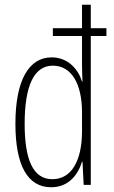

<svg xmlns="http://www.w3.org/2000/svg" viewBox="-20 -780 480 810"><path d="M196 10C271 10 310 -45 326 -98H328L333 0H363V-628H429V-661H363V-760H326V-661H203V-628H326V-505C326 -483 327 -461 328 -436H326C311 -486 268 -538 198 -538C101 -538 45 -440 45 -258C45 -83 96 10 196 10ZM201 -24C118 -24 84 -109 84 -258C84 -419 124 -503 203 -503C281 -503 326 -427 326 -306V-227C326 -101 281 -24 201 -24Z"/></svg>

Font: Noto Sans Georgian ExtraCondensed ExtraLight
Style: Regular
Weight: 200
Width: 2
Designer: Monotype Design Team, Akaki Razmadze
Foundry: Google LLC
Version: Version 2.005